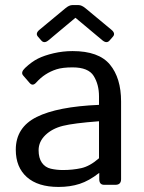

<svg xmlns="http://www.w3.org/2000/svg" viewBox="-20 -720 561 748"><path d="M127.9 -577.1Q116.7 -589.8 133.8 -604L234.4 -687.5Q249.5 -700.2 261.7 -700.2H286.1Q298.3 -700.2 313.5 -687.5L414.1 -604Q431.2 -589.8 419.9 -577.1L406.7 -562Q395.5 -549.3 378.9 -563L274.4 -650.4H273.4L168.9 -563Q152.3 -549.3 141.1 -562ZM41.5 -136.7Q41.5 -223.6 122.8 -264.2Q204.1 -304.7 365.7 -311.5V-344.7Q365.7 -390.6 345 -424.1Q324.2 -457.5 262.7 -457.5Q223.6 -457.5 200.2 -450Q176.8 -442.4 157.5 -429.9Q138.2 -417.5 120.6 -397.9Q107.4 -383.3 95.7 -396.5L70.3 -425.8Q59.6 -438 77.6 -455.1Q103.5 -479.5 127.9 -491.7Q152.3 -503.9 188.7 -512.5Q225.1 -521 262.7 -521Q364.7 -521 408.2 -468.5Q451.7 -416 451.7 -324.7V-22Q451.7 0 429.7 0H385.7Q366.7 0 366.7 -22V-45.9H365.7Q327.1 -15.6 290.3 -3.7Q253.4 8.3 208 8.3Q127.9 8.3 84.7 -30Q41.5 -68.4 41.5 -136.7ZM130.4 -134.8Q130.4 -104.5 143.1 -86.2Q155.8 -67.9 178.2 -62.7Q200.7 -57.6 225.1 -57.6Q262.7 -57.6 296.4 -64.9Q330.1 -72.3 365.7 -103.5V-247.6Q267.1 -240.2 225.1 -229.7Q183.1 -219.2 156.7 -193.6Q130.4 -168 130.4 -134.8Z"/></svg>

Font: Istok Web
Style: Regular
Weight: 400
Designer: Andrey V. Panov
Foundry: Andrey V. Panov
Version: Version 1.0.2g